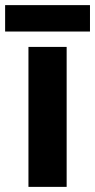

<svg xmlns="http://www.w3.org/2000/svg" viewBox="-33 -729 371 749"><path d="M227 0H78V-546H227ZM318 -709V-606H-13V-709Z"/></svg>

Font: Noto Sans Thaana
Style: Regular
Weight: 400
Designer: Monotype Design Team
Foundry: Monotype Imaging Inc.
Version: Version 2.001